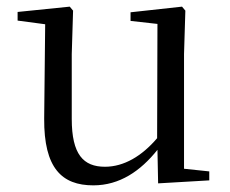

<svg xmlns="http://www.w3.org/2000/svg" viewBox="-20 -543 693 578"><path d="M456 9 610 0V-27L534 -35V-380L538 -511L528 -523L373 -506V-480L454 -471L453 -127C407 -73 353 -41 296 -41C231 -41 196 -78 196 -185V-380L200 -511L190 -523L33 -507V-481L116 -470L113 -186C112 -37 166 15 261 15C340 15 403 -28 454 -92Z"/></svg>

Font: Source Han Serif CN
Style: Regular
Weight: 400
Designer: Ryoko NISHIZUKA 西塚涼子 (kana & ideographs); Frank Grießhammer (Latin, Greek & Cyrillic); Wenlong ZHANG 张文龙 (bopomofo); San
Foundry: Adobe
Version: Version 2.003;hotconv 1.1.1;makeotfexe 2.6.0